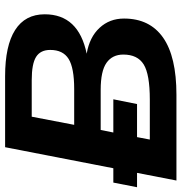

<svg xmlns="http://www.w3.org/2000/svg" viewBox="-8 -730 728 771"><g transform="rotate(-90 356.5 -344.0)"><path d="M668 -210.4Q668 -107.4 591.6 -53.7Q515.1 0 361.8 0H17.6L48.3 -158.2H-9.3L9.3 -253.4H66.9L151.4 -688H436.5Q559.1 -688 622.1 -647.7Q685.1 -607.4 685.1 -528.8Q685.1 -393.1 526.9 -360.4Q593.3 -349.1 630.6 -308.8Q668 -268.6 668 -210.4ZM241.2 -410.6H384.8Q470.2 -410.6 506.1 -433.1Q542 -455.6 542 -506.8Q542 -545.9 514.2 -563.5Q486.3 -581.1 420.9 -581.1H273.9ZM182.1 -106.9H342.3Q444.3 -106.9 483.9 -131.6Q523.4 -156.2 523.4 -213.4Q523.4 -257.3 490.2 -280.8Q457 -304.2 381.8 -304.2H220.7L210.4 -253.4H343.8L324.7 -158.2H191.9Z"/></g></svg>

Font: Arimo
Style: Italic
Weight: 400
Italic angle: -12°
Designer: Steve Matteson
Foundry: Monotype Imaging Inc.
Version: Version 1.33